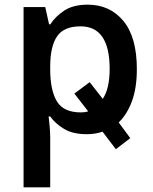

<svg xmlns="http://www.w3.org/2000/svg" viewBox="-20 -571 663 831"><path d="M356.4 9.8Q294.9 9.8 257.1 -13.2Q219.2 -36.1 197.3 -66.9H190.4Q192.9 -47.9 195.1 -22Q197.3 3.9 197.3 23.9V239.7H82V-540.5H175.8L192.4 -465.8H197.8Q220.2 -500.5 258.8 -525.6Q297.4 -550.8 359.4 -550.8Q455.6 -550.8 513.9 -480.5Q572.3 -410.2 572.3 -271.5Q572.3 -190.9 551.3 -133.5Q530.3 -76.2 493.7 -41L543.9 26.9L481.4 74.7L423.8 -1Q392.1 9.8 356.4 9.8ZM328.6 -457Q257.3 -457 227.8 -414.8Q198.2 -372.6 197.3 -287.6V-271.5Q197.3 -180.7 226.1 -132.6Q254.9 -84.5 330.1 -84.5Q347.2 -84.5 361.8 -88.9L301.8 -166L368.2 -215.3L424.8 -143.1Q454.6 -187.5 454.6 -272.9Q454.6 -457 328.6 -457Z"/></svg>

Font: Open Sans SemiBold
Style: Regular
Weight: 600
Designer: Monotype Design Team
Foundry: Monotype Imaging Inc.
Version: Version 3.003; ttfautohint (v1.8.4)